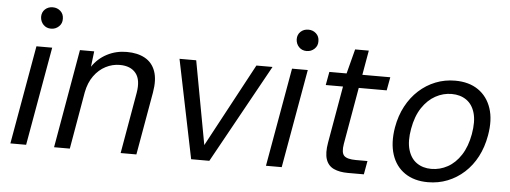

<svg xmlns="http://www.w3.org/2000/svg" viewBox="-49 -874 2707 1020"><g transform="rotate(5 1304.0 -364.0)"><path d="M33 0 126 -526H210L117 0ZM195 -626Q170 -626 154 -642.5Q138 -659 137 -684Q137 -709 153.5 -724.5Q170 -740 195 -740Q219 -740 236 -724.5Q253 -709 253 -684Q254 -659 236.5 -642.5Q219 -626 195 -626Z M266 0 358 -526H434L424 -443Q454 -488 502 -513Q550 -538 607 -538Q665 -538 704.5 -516Q744 -494 760 -449Q776 -404 764 -335L705 0H621L678 -326Q690 -396 662 -431Q634 -466 576 -466Q537 -466 501 -447.5Q465 -429 439 -393Q413 -357 403 -305L350 0Z M997 0 889 -526H978L1060 -81L1299 -526H1385L1094 0Z M1396 0 1489 -526H1573L1480 0ZM1558 -626Q1533 -626 1517 -642.5Q1501 -659 1500 -684Q1500 -709 1516.5 -724.5Q1533 -740 1558 -740Q1582 -740 1599 -724.5Q1616 -709 1616 -684Q1617 -659 1599.5 -642.5Q1582 -626 1558 -626Z M1833 0Q1788 0 1757.5 -14Q1727 -28 1715.5 -61.5Q1704 -95 1714 -152L1767 -455H1675L1688 -526H1780L1814 -657H1887L1864 -526H2013L2000 -455H1851L1798 -152Q1790 -105 1806 -88.5Q1822 -72 1870 -72H1931L1918 0Z M2260 12Q2187 12 2137 -22Q2087 -56 2067 -118Q2047 -180 2061 -263Q2072 -326 2099 -376.5Q2126 -427 2165.5 -463Q2205 -499 2254 -518.5Q2303 -538 2358 -538Q2432 -538 2481.5 -504Q2531 -470 2551.5 -408.5Q2572 -347 2557 -263Q2546 -200 2519.5 -149.5Q2493 -99 2453.5 -63Q2414 -27 2365 -7.5Q2316 12 2260 12ZM2272 -60Q2318 -60 2359 -82.5Q2400 -105 2429.5 -150.5Q2459 -196 2471 -263Q2483 -331 2470 -376Q2457 -421 2424.5 -443.5Q2392 -466 2346 -466Q2301 -466 2260 -443.5Q2219 -421 2189 -376Q2159 -331 2147 -263Q2135 -196 2148.5 -150.5Q2162 -105 2194.5 -82.5Q2227 -60 2272 -60Z"/></g></svg>

Font: DM Sans 9pt
Style: Italic
Weight: 400
Italic angle: -10°
Designer: Colophon Foundry, Jonny Pinhorn
Foundry: Colophon Foundry
Version: Version 4.004